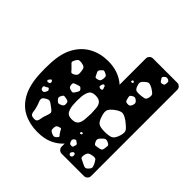

<svg xmlns="http://www.w3.org/2000/svg" viewBox="-186 -867 1033 1033"><g transform="rotate(45 330.5 -350.0)"><path d="M244 10Q186 10 139.5 -13Q93 -36 64.5 -87Q36 -138 32 -221Q31 -244 31 -261Q31 -278 32 -300Q35 -379 63.5 -429.5Q92 -480 139 -505Q186 -530 244 -530Q286 -530 319.5 -517.5Q353 -505 377 -483V-683Q377 -694 385 -702Q393 -710 404 -710H589Q600 -710 608 -702Q616 -694 616 -683V-27Q616 -16 608 -8Q600 0 589 0H419Q408 0 400 -8Q392 -16 392 -27V-50Q368 -23 332 -6.5Q296 10 244 10ZM542 -687Q532 -691 526.5 -689Q521 -687 514 -680Q508 -673 511 -668.5Q514 -664 518 -657Q524 -646 534 -648Q542 -650 545.5 -652Q549 -654 550 -662Q551 -671 551 -676.5Q551 -682 542 -687ZM511 -591Q495 -600 485.5 -601Q476 -602 463 -590Q448 -578 446 -568.5Q444 -559 451 -541Q458 -525 467.5 -523Q477 -521 494 -522Q513 -524 523.5 -526.5Q534 -529 538 -547Q542 -566 534.5 -573.5Q527 -581 511 -591ZM417 -551 409 -549 408 -539 417 -537 423 -544ZM497 -486Q488 -493 482 -493Q476 -493 467 -487Q458 -482 457.5 -476.5Q457 -471 460 -461Q462 -451 465 -446Q468 -441 478 -440Q490 -439 495 -442.5Q500 -446 504 -456Q508 -467 506.5 -473Q505 -479 497 -486ZM273 -475Q264 -479 259.5 -475.5Q255 -472 248 -464Q238 -453 246 -441Q252 -430 255 -423Q258 -416 270 -419Q284 -422 288 -428.5Q292 -435 293 -448Q294 -461 289.5 -465.5Q285 -470 273 -475ZM328 -413Q327 -418 325.5 -421Q324 -424 319 -424Q313 -424 312 -421Q311 -418 309 -413Q308 -407 307 -404Q306 -401 310 -398Q320 -391 329 -397Q333 -401 331.5 -404.5Q330 -408 328 -413ZM180 -392Q178 -408 171.5 -413.5Q165 -419 148 -422Q132 -424 125.5 -419.5Q119 -415 112 -400Q106 -388 111.5 -382.5Q117 -377 126 -368Q138 -357 143.5 -349Q149 -341 163 -348Q178 -356 180.5 -365Q183 -374 180 -392ZM536 -368Q512 -385 497 -386.5Q482 -388 458 -371Q433 -353 426.5 -338Q420 -323 430 -294Q439 -264 453 -255.5Q467 -247 498 -247Q531 -247 546.5 -254Q562 -261 572 -292Q582 -322 571.5 -335.5Q561 -349 536 -368ZM327 -169Q355 -169 365.5 -184.5Q376 -200 377 -227Q379 -250 379 -264.5Q379 -279 377 -301Q376 -325 364.5 -338Q353 -351 327 -351Q299 -351 289.5 -335.5Q280 -320 277 -293Q274 -260 277 -227Q280 -200 289.5 -184.5Q299 -169 327 -169ZM243 -319Q236 -327 230.5 -325.5Q225 -324 215 -321Q204 -317 198 -314.5Q192 -312 193 -300Q194 -288 198.5 -283.5Q203 -279 215 -276Q226 -273 230.5 -277Q235 -281 240 -290Q246 -299 248 -305Q250 -311 243 -319ZM108 -233Q107 -241 101 -243Q97 -244 95 -242Q93 -240 91 -236Q88 -232 86 -229.5Q84 -227 87 -223Q91 -219 94 -219.5Q97 -220 102 -222Q109 -224 108 -233ZM246 -210Q245 -219 241 -222Q237 -225 228 -227Q217 -229 211 -229.5Q205 -230 200 -221Q193 -210 193.5 -203Q194 -196 203 -187Q211 -179 217 -179.5Q223 -180 234 -185Q243 -190 245 -195Q247 -200 246 -210ZM552 -218Q539 -225 531 -222.5Q523 -220 513 -209Q502 -199 500 -191Q498 -183 505 -170Q511 -158 518.5 -159.5Q526 -161 540 -163Q550 -165 555 -168Q560 -171 562 -182Q564 -196 564.5 -204Q565 -212 552 -218ZM124 -197Q119 -203 115 -200Q111 -197 105 -194Q99 -192 95.5 -190Q92 -188 93 -182Q94 -175 96 -171.5Q98 -168 105 -166Q113 -165 116 -167Q119 -169 123 -176Q127 -183 128 -187Q129 -191 124 -197ZM424 -156 417 -160 409 -156 411 -146 421 -149ZM209 -131Q190 -146 178 -153.5Q166 -161 146 -147Q133 -139 132 -130Q131 -121 136 -110.5Q141 -100 145 -85Q150 -69 151 -56.5Q152 -44 157 -36.5Q162 -29 179 -28Q195 -27 200 -34.5Q205 -42 206.5 -55Q208 -68 214 -83Q220 -100 222 -110Q224 -120 209 -131ZM583 -83Q575 -99 569.5 -106Q564 -113 547 -111Q528 -108 520 -102Q512 -96 509 -77Q506 -60 515.5 -56Q525 -52 540 -44Q552 -38 559.5 -36.5Q567 -35 577 -45Q587 -55 588 -62.5Q589 -70 583 -83ZM433 -100Q427 -105 423.5 -106.5Q420 -108 414 -104Q408 -99 406 -95Q404 -91 407 -83Q410 -74 413 -70.5Q416 -67 425 -67Q434 -67 436 -71.5Q438 -76 440 -84Q442 -90 440.5 -93Q439 -96 433 -100ZM332 -75Q326 -83 324 -89.5Q322 -96 312 -93Q300 -90 295.5 -85.5Q291 -81 290 -69Q289 -56 292.5 -50.5Q296 -45 308 -40Q320 -35 326.5 -37Q333 -39 341 -48Q348 -56 342.5 -61Q337 -66 332 -75ZM466 -51Q460 -53 457.5 -51Q455 -49 452 -44Q446 -37 450 -31Q454 -23 463 -25Q471 -27 472 -36Q472 -42 471.5 -45.5Q471 -49 466 -51Z"/></g></svg>

Font: Rubik Moonrocks
Style: Regular
Weight: 400
Designer: Hubert and Fischer, NaN
Foundry: Hubert and Fischer, NaN
Version: Version 2.200